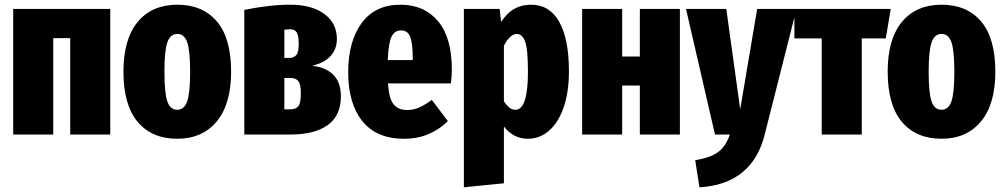

<svg xmlns="http://www.w3.org/2000/svg" viewBox="-20 -571 4265 815"><path d="M278 0V-409H206V0H36V-533H448V0Z M961 -266Q961 -129 900 -55.5Q839 18 732 18Q625 18 564.5 -53.5Q504 -125 504 -267Q504 -405 564.5 -478Q625 -551 733 -551Q840 -551 900.5 -480Q961 -409 961 -266ZM678 -267Q678 -175 690.5 -140Q703 -105 732 -105Q762 -105 774.5 -140.5Q787 -176 787 -266Q787 -357 774.5 -392Q762 -427 733 -427Q703 -427 690.5 -391.5Q678 -356 678 -267Z M1427 -162Q1427 -80 1371 -40Q1315 0 1214 0H1017V-529Q1125 -551 1212 -551Q1304 -551 1357 -511.5Q1410 -472 1410 -406Q1410 -363 1383.5 -333.5Q1357 -304 1305 -292Q1427 -277 1427 -162ZM1187 -445V-325H1207Q1227 -325 1237.5 -337Q1248 -349 1248 -385Q1248 -422 1239 -434.5Q1230 -447 1210 -447Q1205 -447 1187 -445ZM1257 -175Q1257 -213 1246.5 -226.5Q1236 -240 1212 -240H1187V-107H1213Q1236 -107 1246.5 -120.5Q1257 -134 1257 -175Z M1894 -217H1627Q1631 -152 1651 -128Q1671 -104 1708 -104Q1735 -104 1759 -114.5Q1783 -125 1813 -147L1881 -57Q1846 -22 1799.5 -2Q1753 18 1695 18Q1578 18 1518 -57Q1458 -132 1458 -264Q1458 -395 1515 -473Q1572 -551 1680 -551Q1781 -551 1839.5 -481Q1898 -411 1898 -275Q1898 -251 1894 -217ZM1732 -323Q1732 -386 1721.5 -414Q1711 -442 1682 -442Q1655 -442 1642 -415.5Q1629 -389 1626 -316H1732Z M2395 -268Q2395 -181 2373 -116.5Q2351 -52 2311.5 -17Q2272 18 2220 18Q2160 18 2119 -34V207L1949 224V-533H2101L2107 -478Q2133 -517 2164 -534Q2195 -551 2234 -551Q2313 -551 2354 -478Q2395 -405 2395 -268ZM2221 -266Q2221 -362 2209 -394.5Q2197 -427 2174 -427Q2145 -427 2119 -377V-141Q2131 -123 2142.5 -114Q2154 -105 2168 -105Q2221 -105 2221 -266Z M2696 0V-208H2621V0H2451V-533H2621V-331H2696V-533H2866V0Z M3226 0Q3200 105 3130 161.5Q3060 218 2949 224L2931 109Q2994 99 3027.5 75Q3061 51 3078 0H3015L2892 -533H3063L3122 -107L3194 -533H3361Z M3761 -533 3740 -408H3638V0H3468V-408H3352V-533Z M4205 -266Q4205 -129 4144 -55.5Q4083 18 3976 18Q3869 18 3808.5 -53.5Q3748 -125 3748 -267Q3748 -405 3808.5 -478Q3869 -551 3977 -551Q4084 -551 4144.5 -480Q4205 -409 4205 -266ZM3922 -267Q3922 -175 3934.5 -140Q3947 -105 3976 -105Q4006 -105 4018.5 -140.5Q4031 -176 4031 -266Q4031 -357 4018.5 -392Q4006 -427 3977 -427Q3947 -427 3934.5 -391.5Q3922 -356 3922 -267Z"/></svg>

Font: Fira Sans Extra Condensed ExtraBold
Style: Regular
Weight: 800
Width: 1
Designer: Carrois Corporate & Edenspiekermann AG
Foundry: Carrois Corporate GbR & Edenspiekermann AG
Version: Version 4.203